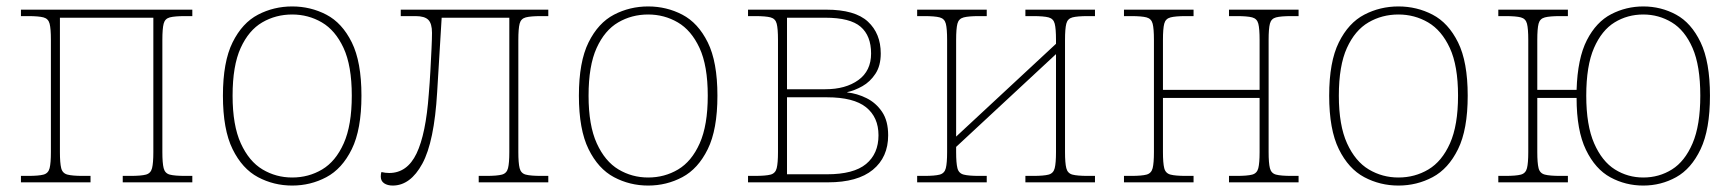

<svg xmlns="http://www.w3.org/2000/svg" viewBox="-20 -566 5378 596"><path d="M45 0V-20H67Q100 -20 115 -24Q130 -28 134 -44Q138 -60 138 -94V-442Q138 -477 134 -492.5Q130 -508 115 -512Q100 -516 67 -516H45V-536H577V-516H555Q522 -516 507 -512Q492 -508 488 -492.5Q484 -477 484 -442V-94Q484 -60 488 -44Q492 -28 507 -24Q522 -20 555 -20H577V0H361V-20H385Q418 -20 433 -24Q448 -28 452 -44Q456 -60 456 -94V-511H166V-94Q166 -60 170 -44Q174 -28 189.5 -24Q205 -20 237 -20H261V0Z M887 10Q830 10 781 -16Q732 -42 702 -103Q672 -164 672 -269Q672 -374 702 -434.5Q732 -495 781 -520.5Q830 -546 887 -546Q944 -546 993 -520.5Q1042 -495 1072 -434.5Q1102 -374 1102 -269Q1102 -164 1072 -103Q1042 -42 993 -16Q944 10 887 10ZM887 -15Q938 -15 980 -40Q1022 -65 1047 -121Q1072 -177 1072 -269Q1072 -362 1046.5 -417Q1021 -472 979 -496.5Q937 -521 887 -521Q836 -521 794 -496.5Q752 -472 727 -417Q702 -362 702 -269Q702 -177 727.5 -121Q753 -65 795 -40Q837 -15 887 -15Z M1199 10Q1183 10 1172.5 3Q1162 -4 1162 -18Q1162 -23 1162.5 -26Q1163 -29 1164 -32Q1176 -29 1188 -29Q1244 -29 1273 -89.5Q1302 -150 1311 -274Q1314 -309 1316 -346Q1318 -383 1319.5 -414.5Q1321 -446 1321 -464Q1321 -493 1309.5 -504.5Q1298 -516 1270 -516H1224V-536H1682V-516H1660Q1627 -516 1612 -512Q1597 -508 1593 -492.5Q1589 -477 1589 -442V-94Q1589 -60 1593 -44Q1597 -28 1612 -24Q1627 -20 1660 -20H1682V0H1466V-20H1490Q1523 -20 1538 -24Q1553 -28 1557 -44Q1561 -60 1561 -94V-511H1351L1337 -280Q1328 -126 1291 -58Q1254 10 1199 10Z M1992 10Q1935 10 1886 -16Q1837 -42 1807 -103Q1777 -164 1777 -269Q1777 -374 1807 -434.5Q1837 -495 1886 -520.5Q1935 -546 1992 -546Q2049 -546 2098 -520.5Q2147 -495 2177 -434.5Q2207 -374 2207 -269Q2207 -164 2177 -103Q2147 -42 2098 -16Q2049 10 1992 10ZM1992 -15Q2043 -15 2085 -40Q2127 -65 2152 -121Q2177 -177 2177 -269Q2177 -362 2151.5 -417Q2126 -472 2084 -496.5Q2042 -521 1992 -521Q1941 -521 1899 -496.5Q1857 -472 1832 -417Q1807 -362 1807 -269Q1807 -177 1832.5 -121Q1858 -65 1900 -40Q1942 -15 1992 -15Z M2302 0V-20H2322Q2357 -20 2372 -24Q2387 -28 2391 -44Q2395 -60 2395 -94V-442Q2395 -477 2391 -492.5Q2387 -508 2372 -512Q2357 -516 2324 -516H2302V-536H2545Q2634 -536 2674 -499Q2714 -462 2714 -400Q2714 -362 2697.5 -337Q2681 -312 2657 -298.5Q2633 -285 2610 -280V-279Q2640 -276 2669.5 -261.5Q2699 -247 2718 -219Q2737 -191 2737 -146Q2737 -78 2689.5 -39Q2642 0 2550 0ZM2423 -289H2542Q2605 -289 2644.5 -317.5Q2684 -346 2684 -400Q2684 -455 2651.5 -483Q2619 -511 2542 -511H2423ZM2423 -25H2547Q2630 -25 2668.5 -57Q2707 -89 2707 -146Q2707 -202 2668.5 -233Q2630 -264 2547 -264H2423Z M2827 0V-20H2849Q2882 -20 2897 -24Q2912 -28 2916 -44Q2920 -60 2920 -94V-442Q2920 -477 2916 -492.5Q2912 -508 2897 -512Q2882 -516 2849 -516H2827V-536H3043V-516H3019Q2987 -516 2971.5 -512Q2956 -508 2952 -492.5Q2948 -477 2948 -442V-142L3258 -430V-442Q3258 -477 3254 -492.5Q3250 -508 3235 -512Q3220 -516 3187 -516H3163V-536H3379V-516H3357Q3324 -516 3309 -512Q3294 -508 3290 -492.5Q3286 -477 3286 -442V-94Q3286 -60 3290 -44Q3294 -28 3309 -24Q3324 -20 3357 -20H3379V0H3163V-20H3187Q3220 -20 3235 -24Q3250 -28 3254 -44Q3258 -60 3258 -94V-398L2948 -110V-94Q2948 -60 2952 -44Q2956 -28 2971.5 -24Q2987 -20 3019 -20H3043V0Z M3469 0V-20H3491Q3524 -20 3539 -24Q3554 -28 3558 -44Q3562 -60 3562 -94V-442Q3562 -477 3558 -492.5Q3554 -508 3539 -512Q3524 -516 3491 -516H3469V-536H3685V-516H3661Q3629 -516 3613.5 -512Q3598 -508 3594 -492.5Q3590 -477 3590 -442V-287H3890V-442Q3890 -477 3886 -492.5Q3882 -508 3867 -512Q3852 -516 3819 -516H3795V-536H4011V-516H3989Q3956 -516 3941 -512Q3926 -508 3922 -492.5Q3918 -477 3918 -442V-94Q3918 -60 3922 -44Q3926 -28 3941 -24Q3956 -20 3989 -20H4011V0H3795V-20H3819Q3852 -20 3867 -24Q3882 -28 3886 -44Q3890 -60 3890 -94V-262H3590V-94Q3590 -60 3594 -44Q3598 -28 3613.5 -24Q3629 -20 3661 -20H3685V0Z M4321 10Q4264 10 4215 -16Q4166 -42 4136 -103Q4106 -164 4106 -269Q4106 -374 4136 -434.5Q4166 -495 4215 -520.5Q4264 -546 4321 -546Q4378 -546 4427 -520.5Q4476 -495 4506 -434.5Q4536 -374 4536 -269Q4536 -164 4506 -103Q4476 -42 4427 -16Q4378 10 4321 10ZM4321 -15Q4372 -15 4414 -40Q4456 -65 4481 -121Q4506 -177 4506 -269Q4506 -362 4480.5 -417Q4455 -472 4413 -496.5Q4371 -521 4321 -521Q4270 -521 4228 -496.5Q4186 -472 4161 -417Q4136 -362 4136 -269Q4136 -177 4161.5 -121Q4187 -65 4229 -40Q4271 -15 4321 -15Z M5081 10Q5026 10 4979 -15.5Q4932 -41 4903 -101Q4874 -161 4874 -262H4752V-94Q4752 -60 4756 -44Q4760 -28 4775.5 -24Q4791 -20 4823 -20H4847V0H4631V-20H4653Q4686 -20 4701 -24Q4716 -28 4720 -44Q4724 -60 4724 -94V-442Q4724 -477 4720 -492.5Q4716 -508 4701 -512Q4686 -516 4653 -516H4631V-536H4847V-516H4823Q4791 -516 4775.5 -512Q4760 -508 4756 -492.5Q4752 -477 4752 -442V-287H4874Q4877 -385 4906 -441.5Q4935 -498 4981.5 -522Q5028 -546 5081 -546Q5136 -546 5183 -520.5Q5230 -495 5259 -434.5Q5288 -374 5288 -269Q5288 -164 5259 -103Q5230 -42 5183 -16Q5136 10 5081 10ZM5081 -15Q5130 -15 5170 -40Q5210 -65 5234 -121Q5258 -177 5258 -269Q5258 -362 5234 -417Q5210 -472 5169.5 -496.5Q5129 -521 5081 -521Q5032 -521 4992 -496.5Q4952 -472 4928 -417Q4904 -362 4904 -269Q4904 -177 4928.5 -121Q4953 -65 4993 -40Q5033 -15 5081 -15Z"/></svg>

Font: Noto Serif Thin
Style: Regular
Weight: 100
Designer: Monotype Design Team
Foundry: Monotype Imaging Inc.
Version: Version 2.015